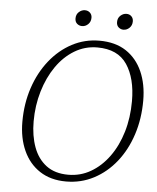

<svg xmlns="http://www.w3.org/2000/svg" viewBox="-57 -881 771 944"><g transform="rotate(5 328.0 -408.5)"><path d="M304 15Q228 15 174.5 -20Q121 -55 93 -117Q65 -179 65 -259Q65 -349 91 -427Q117 -505 164 -564Q211 -623 273.5 -656Q336 -689 408 -689Q487 -689 540 -654Q593 -619 620.5 -557Q648 -495 648 -414Q648 -324 622.5 -246Q597 -168 550.5 -109.5Q504 -51 441 -18Q378 15 304 15ZM312 -19Q372 -19 423 -48.5Q474 -78 512.5 -131Q551 -184 572 -254.5Q593 -325 593 -407Q593 -519 547.5 -587Q502 -655 401 -655Q340 -655 288.5 -624Q237 -593 199.5 -539Q162 -485 141 -414.5Q120 -344 120 -266Q120 -195 140.5 -139Q161 -83 203.5 -51Q246 -19 312 -19ZM316 -753Q302 -753 291.5 -762Q281 -771 281 -788Q281 -808 294.5 -820Q308 -832 324 -832Q339 -832 349 -822.5Q359 -813 359 -798Q359 -778 346 -765.5Q333 -753 316 -753ZM520 -753Q507 -753 496.5 -762Q486 -771 486 -788Q486 -808 499.5 -820Q513 -832 529 -832Q544 -832 553.5 -822.5Q563 -813 563 -798Q563 -778 550 -765.5Q537 -753 520 -753Z"/></g></svg>

Font: Source Serif Pro Light
Style: Italic
Weight: 300
Italic angle: -12°
Designer: Frank Grießhammer
Foundry: Adobe Systems Incorporated
Version: Version 3.001;hotconv 1.0.111;makeotfexe 2.5.65597